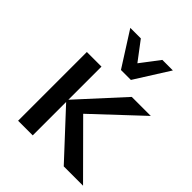

<svg xmlns="http://www.w3.org/2000/svg" viewBox="-198 -815 928 928"><g transform="rotate(45 266.0 -350.5)"><path d="M396 0 177 -236 391 -470H521L245 -211L253 -276L528 0ZM84 0V-470H184V0ZM262 -525 280 -584 369 -701H441L330 -525ZM262 -525 150 -701H222L312 -582L330 -525Z"/></g></svg>

Font: Ysabeau SC SemiBold
Style: Regular
Weight: 600
Designer: Christian Thalmann (Catharsis Fonts)
Version: Version 2.001;gftools[0.9.30]; featfreeze: smcp